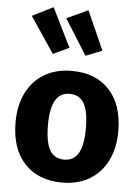

<svg xmlns="http://www.w3.org/2000/svg" viewBox="-59 -905 702 968"><g transform="rotate(5 292.0 -421.5)"><path d="M552 -265Q552 -180 520.5 -116.5Q489 -53 430.5 -18Q372 17 292 17Q171 17 101.5 -57.5Q32 -132 32 -266Q32 -351 63.5 -414.5Q95 -478 153.5 -513Q212 -548 292 -548Q414 -548 483 -473.5Q552 -399 552 -265ZM196 -266Q196 -179 219.5 -139Q243 -99 292 -99Q340 -99 364 -139.5Q388 -180 388 -265Q388 -352 364.5 -392Q341 -432 292 -432Q244 -432 220 -391.5Q196 -351 196 -266ZM270 -663 189 -625 67 -807 173 -860ZM437 -663 354 -630 241 -810 349 -860Z"/></g></svg>

Font: Fira Sans BGR
Style: Bold
Weight: 700
Designer: bBox Type GmbH & Carrois Corporate GbR & Edenspiekermann AG
Foundry: bBox Type GmbH & Carrois Corporate GbR & Edenspiekermann AG
Version: Version 4.301